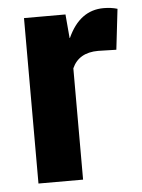

<svg xmlns="http://www.w3.org/2000/svg" viewBox="-44 -574 452 611"><g transform="rotate(-5 181.5 -269.0)"><path d="M197 0H54.5V-528.5H187L193.5 -453L194.5 -452.5Q233 -538 309.5 -538Q333.5 -538 353.5 -532L338.5 -402.5L280.5 -404Q218.5 -404 197 -355.5Z"/></g></svg>

Font: Roberto Sans
Style: Bold
Weight: 700
Designer: Google (font) & Cristiano Sobral (main changes)
Version: Version 1.000;October 12, 2021;FontCreator 14.0.0.2814 64-bi